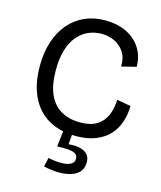

<svg xmlns="http://www.w3.org/2000/svg" viewBox="-131 -768 927 1103"><g transform="rotate(15 332.0 -216.5)"><path d="M364 13Q292 13 236 -9.5Q180 -32 141 -75Q102 -118 81.5 -180Q61 -242 61 -322Q61 -403 82 -467.5Q103 -532 142 -578Q181 -624 235.5 -648.5Q290 -673 358 -673Q411 -673 455 -658.5Q499 -644 531.5 -616Q564 -588 582 -549Q600 -510 600 -462L513 -440Q515 -491 493 -525Q471 -559 435 -576Q399 -593 356 -593Q317 -593 280.5 -577.5Q244 -562 216 -529.5Q188 -497 172 -446.5Q156 -396 156 -325Q156 -235 182 -178.5Q208 -122 256 -95.5Q304 -69 367 -69Q428 -69 465.5 -91.5Q503 -114 521 -155Q539 -196 541 -250L624 -235Q623 -184 608 -139Q593 -94 561.5 -60Q530 -26 481 -6.5Q432 13 364 13ZM234 229 246 175Q264 179 290 182Q316 185 341 183Q366 181 383 170.5Q400 160 400 139Q400 130 396 121.5Q392 113 380 107Q368 101 343 98.5Q318 96 277 98L289 -4H343L337 69Q381 65 409 73Q437 81 451 98Q465 115 465 143Q465 182 442 204Q419 226 382.5 234Q346 242 306.5 239.5Q267 237 234 229Z"/></g></svg>

Font: Bricolage Grotesque 18pt
Style: Regular
Weight: 400
Version: Version 1.001;gftools[0.9.33.dev8+g029e19f]